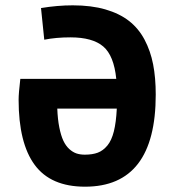

<svg xmlns="http://www.w3.org/2000/svg" viewBox="-20 -685 654 720"><path d="M564 -330.1Q564 15.1 298.8 15.1Q170.4 15.1 110.1 -66.7Q49.8 -148.4 49.8 -311Q49.8 -335 56.2 -389.2H416Q407.2 -476.6 367.2 -510.7Q327.1 -544.9 244.1 -544.9Q189.9 -544.9 146 -536.1L133.8 -654.8Q195.3 -665 252.9 -665Q322.3 -665 375.2 -649.7Q428.2 -634.3 463.9 -606.4Q499.5 -578.6 522 -536.4Q544.4 -494.1 554.2 -443.8Q564 -393.6 564 -330.1ZM297.9 -105Q326.7 -105 346.7 -112.5Q366.7 -120.1 382.6 -139.2Q398.4 -158.2 407 -192.4Q415.5 -226.6 418 -277.8H194.8Q196.3 -237.8 202.4 -207.3Q208.5 -176.8 217.5 -157.5Q226.6 -138.2 239.7 -126.2Q252.9 -114.3 266.8 -109.6Q280.8 -105 297.9 -105Z"/></svg>

Font: IntelOne Mono Bold
Style: Regular
Weight: 700
Designer: Fred Shallcrass
Foundry: Frere-Jones Type LLC
Version: Version 1.200;hotconv 1.1.0;makeotfexe 2.6.0;FJTRelease1.2